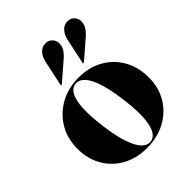

<svg xmlns="http://www.w3.org/2000/svg" viewBox="-197 -787 906 906"><g transform="rotate(-45 256.0 -334.5)"><path d="M259 -454Q328 -454 381 -424.2Q434 -394.5 464 -341.8Q494 -289 494 -220Q494 -152.5 463 -100.8Q432 -49 377.5 -19.5Q323 10 252 10Q183.5 10 130.5 -19.2Q77.5 -48.5 47.5 -100.2Q17.5 -152 17.5 -220Q17.5 -288 48.8 -340.5Q80 -393 134.5 -423.5Q189 -454 259 -454ZM286 0Q310.5 -2.5 324.8 -28.8Q339 -55 342 -105.5Q345 -156 335 -230.5Q325.5 -305.5 309.8 -353.8Q294 -402 273.2 -424Q252.5 -446 227 -443Q202.5 -440 188.2 -413.5Q174 -387 171.5 -337Q169 -287 178.5 -212.5Q188 -138.5 203.8 -90.2Q219.5 -42 240.2 -19.5Q261 3 286 0ZM200 -610Q206 -641 220.5 -658.5Q235 -676 256 -678.5Q280.5 -680.5 294 -667.2Q307.5 -654 309 -638.5Q311 -615 299.2 -597Q287.5 -579 269.5 -564L181 -487.5Q179.5 -486 178 -485.8Q176.5 -485.5 175.5 -486Q173.5 -487.5 174 -489Q174.5 -490.5 175 -492ZM347 -610Q353 -641 367.8 -658.5Q382.5 -676 403 -678.5Q428 -680.5 441.2 -667Q454.5 -653.5 456 -638.5Q458 -615 446 -596.8Q434 -578.5 417 -564L328.5 -487.5Q327 -486 325.2 -485.8Q323.5 -485.5 322.5 -486Q321 -487.5 321.2 -489Q321.5 -490.5 322 -492Z"/></g></svg>

Font: Fraunces 120pt
Style: Bold
Weight: 700
Version: Version 1.000;[b76b70a41]